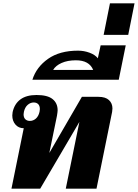

<svg xmlns="http://www.w3.org/2000/svg" viewBox="-20 -1136 830 1156"><path d="M123 -364Q92 -364 73 -386Q54 -408 54 -441Q54 -447 56 -461Q67 -511 103 -537.5Q139 -564 200 -564Q266 -564 296.5 -539.5Q327 -515 327 -472Q327 -463 323 -439L277 -215L473 -553H573Q615 -553 636 -533.5Q657 -514 657 -483Q657 -476 655 -462L561 0H376L458 -402L222 0H49ZM218 -463Q220 -475 220 -479Q220 -499 210 -509Q200 -519 183 -519Q163 -519 146.5 -504.5Q130 -490 124 -463Q122 -451 122 -448Q122 -428 132.5 -418Q143 -408 160 -408Q180 -408 196 -422Q212 -436 218 -463Z M450 -831Q486 -831 519.5 -818.5Q553 -806 569 -785L586 -863H737L695 -656H175Q199 -732 269 -781.5Q339 -831 450 -831ZM541 -715Q517 -773 437 -773Q387 -773 351 -757Q315 -741 300 -715Z M642 -1116H790L752 -926H604Z"/></svg>

Font: Trirong Black
Style: Italic
Weight: 900
Italic angle: -12°
Designer: Katatrad Team
Foundry: CadsonDemak
Version: Version 1.001